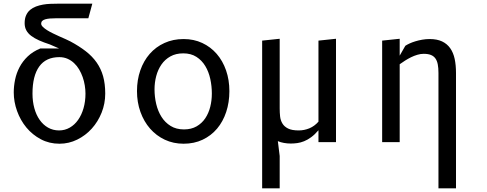

<svg xmlns="http://www.w3.org/2000/svg" viewBox="-20 -770 2640 1040"><path d="M300 -63.5Q331.5 -63.5 358 -78.8Q384.5 -94 403.2 -120.8Q422 -147.5 432.5 -184Q443 -220.5 443 -263Q443 -284.5 439.2 -307.5Q435.5 -330.5 427.8 -352.5Q420 -374.5 408.5 -394Q397 -413.5 381.2 -428.2Q365.5 -443 345.5 -451.8Q325.5 -460.5 301.5 -460.5Q229 -460.5 192.5 -409.8Q156 -359 156 -263Q156 -220.5 166 -184Q176 -147.5 194.8 -120.8Q213.5 -94 240.2 -78.8Q267 -63.5 300 -63.5ZM480 -750 458.5 -671H282.5Q265 -671 250.5 -669.8Q236 -668.5 225.5 -665.5Q215 -662.5 209 -656.8Q203 -651 203 -642Q203 -633.5 212 -624.5Q221 -615.5 235.2 -606.5Q249.5 -597.5 267.2 -589Q285 -580.5 302.5 -572.5Q320 -564.5 335.8 -557.8Q351.5 -551 361.5 -545.5Q409 -520 444.5 -492.5Q480 -465 503.5 -431.5Q527 -398 538.5 -357Q550 -316 550 -263Q550 -209 530.5 -160Q511 -111 477.2 -73.5Q443.5 -36 398.2 -13.8Q353 8.5 302 8.5Q246.5 8.5 201 -15.8Q155.5 -40 123 -79.2Q90.5 -118.5 72.5 -168.5Q54.5 -218.5 54.5 -269.5Q54.5 -303.5 61.8 -338.8Q69 -374 85.8 -406Q102.5 -438 130.2 -464.5Q158 -491 198.5 -507.5H300L249.5 -529.5Q217 -540 191.8 -551.2Q166.5 -562.5 149 -575.8Q131.5 -589 122.5 -605.8Q113.5 -622.5 113.5 -644.5Q113.5 -669.5 121.5 -687.2Q129.5 -705 143.2 -716.5Q157 -728 175 -734.8Q193 -741.5 212.8 -745Q232.5 -748.5 252.8 -749.2Q273 -750 291.5 -750Z M974.5 8.5Q919 8.5 872.8 -13.2Q826.5 -35 793 -73.2Q759.5 -111.5 740.8 -163.5Q722 -215.5 722 -276.5Q722 -337 740 -388.8Q758 -440.5 791 -478.2Q824 -516 870.8 -537.2Q917.5 -558.5 974.5 -558.5Q1030 -558.5 1075.5 -537.2Q1121 -516 1153.8 -478.2Q1186.5 -440.5 1204.5 -388.8Q1222.5 -337 1222.5 -276.5Q1222.5 -215.5 1205.2 -163.5Q1188 -111.5 1155.8 -73.2Q1123.5 -35 1077.5 -13.2Q1031.5 8.5 974.5 8.5ZM1127.5 -263Q1127.5 -303.5 1119 -342.5Q1110.5 -381.5 1092 -412.2Q1073.5 -443 1044 -462Q1014.5 -481 972.5 -481Q932.5 -481 903 -464.5Q873.5 -448 854.5 -420.5Q835.5 -393 826.2 -358Q817 -323 817 -286Q817 -245.5 826.2 -206.5Q835.5 -167.5 854.8 -137Q874 -106.5 904.2 -87.8Q934.5 -69 976.5 -69Q1016 -69 1044.8 -85.5Q1073.5 -102 1091.8 -129.2Q1110 -156.5 1118.8 -191.2Q1127.5 -226 1127.5 -263Z M1400 -550 1495 -560V-182.5Q1495 -160.5 1497.2 -139.2Q1499.5 -118 1509.8 -101Q1520 -84 1540.5 -73.8Q1561 -63.5 1598 -63.5Q1628 -63.5 1655.8 -75Q1683.5 -86.5 1705 -111V-550L1800 -560V0H1705V-64.5Q1685 -41 1665.5 -26.8Q1646 -12.5 1627.2 -5Q1608.5 2.5 1590.5 5Q1572.5 7.5 1555 7.5Q1536.5 7.5 1518 4.2Q1499.5 1 1485 -5.5L1495 75V250H1400Z M2145 0H2050V-550L2145 -560V-468.5L2175.5 -522Q2184.5 -528 2198.5 -534.5Q2212.5 -541 2229.8 -546.2Q2247 -551.5 2267 -555Q2287 -558.5 2307.5 -558.5Q2347 -558.5 2374.2 -545.8Q2401.5 -533 2418.5 -509Q2435.5 -485 2442.8 -451Q2450 -417 2450 -375V250H2355V-375Q2355 -402 2351.2 -421.5Q2347.5 -441 2338.2 -453.8Q2329 -466.5 2313.5 -472.5Q2298 -478.5 2275 -478.5Q2258 -478.5 2240.5 -473.2Q2223 -468 2206.2 -459.8Q2189.5 -451.5 2173.8 -441.5Q2158 -431.5 2145 -422Z"/></svg>

Font: B612 Mono
Style: Regular
Weight: 400
Version: Version 1.005